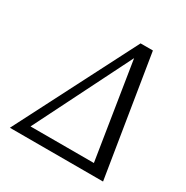

<svg xmlns="http://www.w3.org/2000/svg" viewBox="-161 -835 942 971"><g transform="rotate(30 310.0 -350.0)"><path d="M26 0 385 -700H457L570 0ZM113 -58H483L394 -619Z"/></g></svg>

Font: Mate
Style: Italic
Weight: 400
Italic angle: -10.8°
Designer: Eduardo Rodriguez Tunni
Foundry: Eduardo Rodriguez Tunni
Version: Version 1.003; ttfautohint (v1.8.4.7-5d5b);gftools[0.9.24]